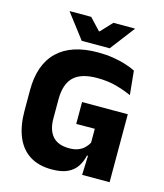

<svg xmlns="http://www.w3.org/2000/svg" viewBox="-123 -918 873 1024"><g transform="rotate(15 314.0 -406.5)"><path d="M258.9 14Q185.9 14 136.8 -17.4Q87.7 -48.9 63.1 -108.6Q38.6 -168.4 38.6 -252.3V-365.1Q38.6 -506.2 114.7 -579.5Q190.8 -652.9 337.3 -652.9Q382.3 -652.9 420.9 -646.8Q459.5 -640.6 491.2 -630.7Q522.8 -620.7 546.6 -608.6L559.8 -476.6Q522 -493.6 475.2 -506.7Q428.4 -519.9 368.2 -519.9Q280.1 -519.9 239 -480.3Q198 -440.7 198 -356.2V-251.1Q198 -188 227.7 -153.5Q257.3 -119 320.6 -119Q348.7 -119 369.3 -127.1Q390 -135.3 403.8 -149Q417.7 -162.6 425.7 -178.9V-300.8L445.9 -255L323.2 -254.3V-375.2H575.6V-106.3L422.4 -106.4Q414.8 -72.1 397.1 -44.9Q379.4 -17.7 346.3 -1.8Q313.2 14 258.9 14ZM428.8 -131.3H575.6V0H423.9ZM236.9 -690 134.4 -824.3V-826.5H252.7L311.9 -763.3H316.2L375.3 -826.5H493.7V-824.3L391.1 -690Z"/></g></svg>

Font: Anek Latin Medium
Style: Regular
Weight: 500
Designer: Yesha Goshar
Foundry: Ek Type
Version: Version 1.003